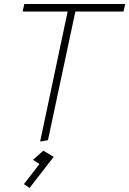

<svg xmlns="http://www.w3.org/2000/svg" viewBox="-20 -701 638 948"><path d="M178.2 -2 216.8 -8.8 352.1 -644H589.8L598.1 -681.2H100.1L91.8 -644H314ZM193.8 43 143.1 87.9 174.8 108.9 98.1 208 126 227.1 245.1 73.2Z"/></svg>

Font: Comic Neue Angular Light Italic
Style: Regular
Weight: 300
Italic angle: -12°
Designer: Craig Rozynski
Foundry: Craig Rozynski
Version: Version 2.003